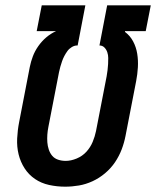

<svg xmlns="http://www.w3.org/2000/svg" viewBox="-20 -690 590 722"><path d="M225 12Q194 12 164.5 5.5Q135 -1 111.5 -17Q88 -33 72.5 -57Q57 -81 50 -109.5Q43 -138 44.5 -169Q46 -200 52 -231L92 -438Q96 -458 103.5 -478Q111 -498 124 -516.5Q137 -535 154 -549.5Q171 -564 191 -573H118L137 -670H301L272 -519H270Q260 -519 250 -513Q240 -507 233.5 -498Q227 -489 222 -479.5Q217 -470 213.5 -460Q210 -450 207 -439.5Q204 -429 202 -419L162 -213Q159 -198 158 -183.5Q157 -169 158 -155Q159 -141 163.5 -127.5Q168 -114 176.5 -104Q185 -94 198.5 -89.5Q212 -85 227 -85Q247 -85 268.5 -94Q290 -103 305 -119.5Q320 -136 328.5 -156.5Q337 -177 341 -197L381 -403Q383 -415 384.5 -426.5Q386 -438 386.5 -449.5Q387 -461 387 -472Q387 -483 383.5 -493.5Q380 -504 372.5 -511.5Q365 -519 354 -519L383 -670H547L528 -573H450V-570Q469 -556 480.5 -534.5Q492 -513 496 -488Q500 -463 498.5 -437Q497 -411 492 -385L452 -179Q447 -153 437.5 -128Q428 -103 412.5 -80Q397 -57 375 -38.5Q353 -20 328 -8.5Q303 3 277 7.5Q251 12 225 12Z"/></svg>

Font: Lode Term
Style: Bold Italic
Weight: 700
Italic angle: -11°
Monospace: yes
Designer: Belleve Invis
Foundry: Belleve Invis
Version: Version 29.2.0